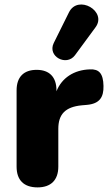

<svg xmlns="http://www.w3.org/2000/svg" viewBox="-20 -804 474 833"><path d="M394 -685C447 -755 318 -830 279 -750L213 -617C185 -559 268 -515 305 -564ZM143 9C201 9 233 -23 233 -81V-245C233 -309 264 -340 334 -347L357 -349C413 -354 430 -383 429 -431C428 -486 409 -505 370 -503C301 -501 248 -466 225 -408V-412C225 -470 194 -501 139 -501C83 -501 52 -470 52 -412V-81C52 -23 83 9 143 9Z"/></svg>

Font: Nunito Black
Style: Regular
Weight: 900
Designer: Vernon Adams
Foundry: Vernon Adams
Version: Version 3.602